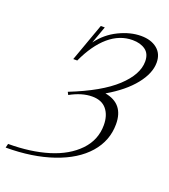

<svg xmlns="http://www.w3.org/2000/svg" viewBox="-148 -769 777 882"><g transform="rotate(20 240.5 -328.5)"><path d="M-19 18.6 -14.2 -1Q95.2 -1 181.4 -27.3Q267.6 -53.7 318.6 -106.7Q369.6 -159.7 369.6 -231.9Q369.6 -279.8 345.9 -308.8Q322.3 -337.9 275.4 -337.9Q225.1 -337.9 168.5 -306.6L161.6 -319.8Q307.1 -377.4 377.7 -442.9Q448.2 -508.3 448.2 -571.8Q448.2 -609.9 423.8 -627.4Q399.4 -645 360.8 -645Q297.9 -645 245.1 -599.9Q192.4 -554.7 153.3 -469.7H133.8L200.7 -655.8H220.2L189.9 -571.3Q227.5 -622.1 283.2 -649.2Q338.9 -676.3 391.1 -676.3Q439.9 -676.3 469.7 -652.3Q499.5 -628.4 499.5 -585Q499.5 -532.7 454.6 -476.6Q409.7 -420.4 326.7 -372.1Q420.9 -355.5 420.9 -255.4Q420.9 -174.8 366.5 -112.5Q312 -50.3 211.7 -15.9Q111.3 18.6 -19 18.6Z"/></g></svg>

Font: Elstob ExtraLight
Style: Italic
Weight: 200
Italic angle: -20°
Designer: Peter S. Baker
Version: Version 1.015